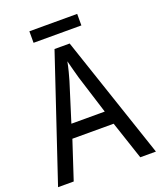

<svg xmlns="http://www.w3.org/2000/svg" viewBox="-154 -951 879 1049"><g transform="rotate(-20 285.0 -427.0)"><path d="M422 -854H144V-787H422ZM478 0H569L328 -716H240L0 0H91L164 -222H404ZM311 -524 381 -301H187L257 -524C265 -551 276 -592 283 -629C289 -602 305 -547 311 -524Z"/></g></svg>

Font: Noto Sans Khmer UI SemiCondensed
Style: Regular
Weight: 400
Width: 4
Designer: Danh Hong and the Monotype Design Team
Foundry: Monotype Imaging Inc.
Version: Version 2.002